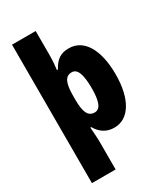

<svg xmlns="http://www.w3.org/2000/svg" viewBox="-240 -860 1040 1201"><g transform="rotate(-30 280.0 -260.0)"><path d="M524 -276C524 -457 457 -563 351 -563C295 -563 259 -543 226 -482H219C223 -514 226 -551 226 -593V-760H55V240H226V31C226 10 223 -25 220 -66H226C255 -16 296 10 352 10C455 10 524 -95 524 -276ZM351 -275C351 -181 333 -134 292 -134C244 -134 226 -175 226 -263V-290C226 -384 244 -424 292 -424C332 -424 351 -375 351 -275Z"/></g></svg>

Font: Noto Sans Sinhala UI Condensed Black
Style: Regular
Weight: 900
Width: 3
Designer: Jelle Bosma - Monotype Design Team
Foundry: Monotype Imaging Inc.
Version: Version 2.006